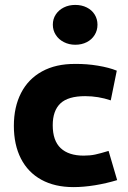

<svg xmlns="http://www.w3.org/2000/svg" viewBox="-20 -746 520 777"><path d="M36.1 -236.8Q36.1 -313 65.2 -369.6Q94.2 -426.3 150.1 -457Q206.1 -487.8 284.2 -487.3Q331.1 -487.8 376.2 -480.2Q421.4 -472.7 452.6 -460L428.2 -339.8Q377.9 -356.9 324.7 -356.9Q255.4 -356.9 224.4 -327.4Q193.4 -297.9 193.4 -239.3Q193.4 -176.8 225.6 -146.5Q257.8 -116.2 318.8 -116.2Q344.7 -116.2 365.2 -120.6Q385.7 -125 419.4 -135.3L454.1 -17.1Q410.6 -3.9 364.3 3.7Q317.9 11.2 277.3 11.2Q201.7 11.2 147.5 -18.6Q93.3 -48.3 64.7 -104.2Q36.1 -160.2 36.1 -236.8ZM193.8 -646Q193.8 -669.4 205.8 -687.5Q217.8 -705.6 238.3 -715.8Q258.8 -726.1 284.7 -726.1Q310.5 -726.1 331.1 -715.8Q351.6 -705.6 363 -687.3Q374.5 -668.9 374.5 -646Q374.5 -623 363 -604.5Q351.6 -585.9 331.1 -575.4Q310.5 -564.9 284.7 -564.9Q259.3 -564.9 238.3 -575.7Q217.3 -586.4 205.6 -605Q193.8 -623.5 193.8 -646Z"/></svg>

Font: Selawik
Style: Bold
Weight: 700
Designer: Aaron Bell
Foundry: Microsoft Corporation
Version: Version 1.01